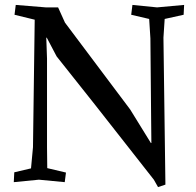

<svg xmlns="http://www.w3.org/2000/svg" viewBox="-20 -730 797 780"><path d="M622 30 605 0 364 -307 210 -501 170 -577H168L171 -492V-132L172 -47L248 -29L243 10L138 0L36 10L38 -30L106 -46L114 -132L121 -650L39 -670L44 -710L166 -700H216L244 -638L509 -285L593 -149H595L594 -245L591 -574L586 -653L513 -670L518 -710L618 -700L728 -710L726 -670L649 -653L644 -577L652 20Z"/></svg>

Font: Alike Angular
Style: Regular
Weight: 400
Designer: Sveta Sebyakina
Foundry: Cyreal (www.cyreal.org)
Version: Version 1.300; ttfautohint (v1.8.4.7-5d5b)